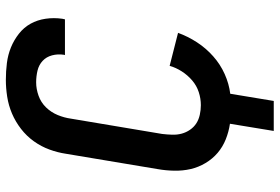

<svg xmlns="http://www.w3.org/2000/svg" viewBox="-166 -616 933 640"><g transform="rotate(-90 300.0 -296.5)"><path d="M183 150 207 4Q180 0 155 -10Q130 -20 110 -37Q90 -54 76 -77.5Q62 -101 56 -127Q50 -153 50.5 -181.5Q51 -210 56 -238L107 -543Q111 -570 121 -597.5Q131 -625 148.5 -649.5Q166 -674 190 -692.5Q214 -711 241 -722.5Q268 -734 297 -738.5Q326 -743 353 -743Q382 -743 409.5 -739.5Q437 -736 461.5 -726Q486 -716 507 -699.5Q528 -683 540.5 -660.5Q553 -638 557 -610.5Q561 -583 557 -555L555 -546H436L437 -550Q440 -570 435 -589Q430 -608 416.5 -620.5Q403 -633 384 -637.5Q365 -642 345 -642Q323 -642 300.5 -634Q278 -626 261.5 -609Q245 -592 236 -570Q227 -548 224 -526L173 -222Q171 -205 170.5 -188.5Q170 -172 174 -157Q178 -142 187 -129Q196 -116 208.5 -108Q221 -100 237 -96.5Q253 -93 269 -93Q291 -93 312.5 -100Q334 -107 351.5 -122Q369 -137 381.5 -156.5Q394 -176 400 -197L510 -169Q498 -136 478.5 -106Q459 -76 432 -52Q405 -28 372.5 -13.5Q340 1 307 5L283 150Z"/></g></svg>

Font: Iosevka Extended
Style: Bold Italic
Weight: 700
Width: 7
Italic angle: -9°
Monospace: yes
Designer: Belleve Invis
Foundry: Belleve Invis
Version: Version 32.5.0; ttfautohint (v1.8.4)